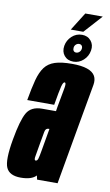

<svg xmlns="http://www.w3.org/2000/svg" viewBox="-118 -915 556 968"><g transform="rotate(10 160.0 -431.0)"><path d="M143.5 0 139 -20.5Q116 4.5 60 4.5Q2.5 4.5 -14.2 -32.2Q-31 -69 -11.5 -178.5Q6 -278.5 28.2 -317.5Q50.5 -356.5 106.5 -356.5H177.5L181 -378.5Q194.5 -453 199.5 -480Q203.5 -503.5 197.5 -506.5Q196.5 -507 195.5 -507Q187.5 -507 181.2 -482.2Q175 -457.5 163 -386.5H25Q36 -449.5 47.2 -491.8Q58.5 -534 77.2 -559Q96 -584 129 -594.8Q162 -605.5 216.5 -605.5Q312.5 -605.5 335 -565Q345 -546.5 340.5 -520Q325 -434.5 301 -298L248.5 0ZM140.5 -147.5 160.5 -262.5H156Q140.5 -262.5 137.2 -242.2Q134 -222 126 -180Q119 -138 115 -115.5Q111.5 -97.5 117 -94Q118.5 -93.5 120 -93.5Q128 -93.5 131.8 -105.8Q135.5 -118 140.5 -147.5ZM220 -617.5Q190 -617.5 173.2 -637.8Q156.5 -658 161.5 -688.5Q166.5 -717.5 188.5 -738Q210.5 -758.5 240.5 -758.5Q269.5 -758.5 286.5 -738Q303.5 -717.5 298.5 -688.5Q293.5 -658 271.2 -637.8Q249 -617.5 220 -617.5ZM226 -665Q235 -665 242.2 -671.5Q249.5 -678 251 -688.5Q252.5 -698 247.8 -704.2Q243 -710.5 234 -710.5Q225 -710.5 218 -704.2Q211 -698 209.5 -688.5Q208 -678 212.5 -671.5Q217 -665 226 -665ZM179.5 -774.5 237.5 -867H327L243.5 -774.5Z"/></g></svg>

Font: Anybody UltraCondensed Regular
Style: Bold Italic
Weight: 700
Width: 1
Italic angle: -10°
Designer: Tyler Finck
Foundry: Etcetera Type Company
Version: Version 1.010; ttfautohint (v1.8.3) -l 8 -r 50 -G 200 -x 14 